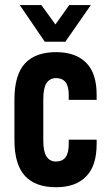

<svg xmlns="http://www.w3.org/2000/svg" viewBox="-20 -746 446 773"><path d="M38.1 -182.6V-344.7Q38.1 -445.3 81.1 -491.2Q123 -536.1 206.1 -536.1Q284.2 -536.1 327.1 -493.2Q369.1 -451.2 369.1 -364.3V-343.8H256.8V-362.3Q256.8 -398.4 244.1 -415Q230.5 -431.6 206.1 -431.6Q180.7 -431.6 167 -411.1Q154.3 -391.6 154.3 -345.7V-181.6Q154.3 -135.7 167 -116.2Q180.7 -95.7 205.1 -95.7Q231.4 -95.7 244.1 -113.3Q256.8 -129.9 256.8 -167V-183.6H369.1V-167Q369.1 -78.1 327.1 -36.1Q285.2 7.8 206.1 7.8Q123 7.8 81.1 -37.1Q38.1 -83 38.1 -182.6ZM59.6 -725.6H146.5L203.1 -647.5L258.8 -725.6H345.7L243.2 -578.1H160.2Z"/></svg>

Font: Dinish Condensed
Style: Bold
Weight: 700
Width: 3
Designer: Bert Driehuis
Foundry: Playbeing
Version: Version 3.006; git-39231f3c-release